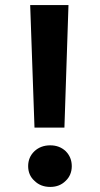

<svg xmlns="http://www.w3.org/2000/svg" viewBox="-20 -730 394 757"><path d="M99 -710C99 -710 116 -227 116 -227C116 -227 234 -227 234 -227C234 -227 250 -710 250 -710C250 -710 99 -710 99 -710ZM178 7C178 7 178 7 178 7C203 7 223 -1 239 -17C255 -32 263 -52 263 -75C263 -75 263 -75 263 -75C263 -98 255 -118 239 -134C223 -149 203 -157 178 -157C178 -157 178 -157 178 -157C153 -157 132 -149 116 -134C99 -118 91 -98 91 -75C91 -75 91 -75 91 -75C91 -52 99 -32 116 -17C132 -1 153 7 178 7Z"/></svg>

Font: Girnar Poppins
Style: SemiBold
Weight: 500
Designer: Ninad Kale (Devanagari), Jonny Pinhorn (Latin)
Foundry: Indian Type Foundry
Version: ""